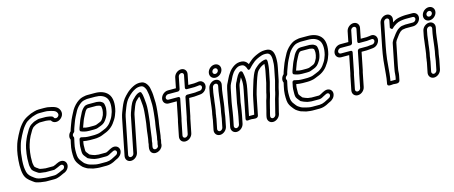

<svg xmlns="http://www.w3.org/2000/svg" viewBox="-54 -1570 6123 2589"><g transform="rotate(-15 3008.0 -275.0)"><path d="M596.5 115.7C567.6 129 535.6 144.8 512.3 150.9C503.2 153.2 494.1 156 480.9 156H377.9C365.9 156 357.4 155.2 349.3 154.2L333.4 152.2C279 146.6 245.7 140.4 212.9 115.2L202.2 107C163.3 79.2 137.7 55.2 125.6 12.4C121.1 -14.1 114.6 -34.2 114.1 -58.7C111.1 -117.1 115.2 -173.7 124.8 -244.5C130.9 -288.6 135.4 -302.5 147.1 -346.4C160.6 -397.8 177.6 -432.7 200.3 -477.7C220.6 -518 249 -567.1 272.4 -594.1L290.4 -615C310.6 -637.6 327.9 -648.8 359.7 -665.6C391.3 -682.7 412.3 -690.6 448.7 -700C465.8 -704.9 481.1 -708 498.3 -708H572.3C581.8 -708 589.1 -708.5 598.2 -707.2L617.1 -705.2C683.9 -691.4 726.4 -683.6 741.1 -647.9L744.4 -640C756.1 -608.9 722.4 -578.1 693.7 -585.3C682.2 -588.2 677.5 -593.1 672.4 -605.9C666.7 -620.1 636 -624.6 627.2 -627.7C624.9 -628.6 621.8 -629 619.6 -629C613.1 -629 602.3 -631.9 593 -632.9L575.7 -634.7C570.5 -635.7 564.3 -635.4 561.2 -635H483.8C464.4 -635 446.2 -627.4 438.8 -625.3C405.5 -618.4 374.7 -598 354.8 -585C341.3 -576.2 331.7 -562.9 323.6 -552.4L312.8 -538.4C311.9 -537.2 310.8 -535.5 310.2 -534.5C301.1 -518.4 276.8 -478.8 265.1 -456.1C242.7 -409.2 218.6 -353.7 206.5 -293C197.7 -249.1 189.7 -194.4 188.5 -155.7C187.9 -125.7 187.7 -104.1 187.7 -76.1C187.7 -50.9 195.3 -32 198.1 -17C199.8 -7.5 204.5 5.8 217.3 16.5C220.6 19.4 228 28.9 237.7 34.8C249.9 43.4 259.4 49 267.6 55.8C288.5 74.5 318.7 75.5 339.7 77.8L357.3 79.8C363.5 80.5 371 83 378.4 83H497.4C502.4 83 508.4 81 512.1 78.8C516.9 76 530.5 72.5 546.1 65.4C580.5 49.7 603.8 34.8 623.7 45.9C637.6 53.6 645.1 73.6 630.2 94.8C622.4 106 614.2 110.8 596.5 115.7ZM788.9 -674.1C763.9 -734.8 695 -742.1 635.5 -754.5C635 -754.6 633.9 -754.8 633.2 -754.9L614.1 -756.8C604.5 -758.2 593.4 -758.7 581.5 -758H508.3C485 -758 464.8 -753.9 444.4 -748C407.3 -738.4 376.9 -727.1 342.6 -708.4C309.4 -691 281.9 -673.6 254.7 -643L236.3 -621.9C205.6 -586.4 176.9 -534.9 155.4 -492.3C132.6 -447.2 112.7 -406.2 97.8 -349.6C86.6 -307.3 80.7 -287.8 74.3 -241.4C60.5 -139.7 56.2 -39.9 75.9 32.6C91 88.7 125.7 119.7 166.7 149L176.8 156.8C191.6 168.1 208 181.5 236 187.4C261 194.8 288 198.8 317.9 201.8L332.2 203.7C341.3 205.6 354.5 206.7 368.6 206H470.9C486.8 206 502.2 203.8 517 198.8C547.9 190.6 581.3 173.5 605.8 162.4C628.8 155.7 653.5 141.5 670.5 117.2C705.6 67 686.8 18.8 655 1.1C607.7 -25.1 553.9 11 532.7 20.6C526.5 23.5 515 26.3 500.7 33H390.8C385 31.9 378.6 30.8 372.7 30.2L355.1 28.2C333.7 25.7 310 20 306.3 16.5C294.4 5.1 282.4 -0.7 271.9 -8.2C267.5 -11.3 265.5 -14.6 254.8 -24C252.2 -26.3 252.1 -26.1 247.9 -37C244.2 -55.5 239.7 -68.9 238.7 -86.5C238.7 -112.8 238.9 -135.5 239.4 -164.3C240.5 -197.2 248.1 -250.6 256.4 -292.3C259.1 -303.2 263.4 -319.4 268 -336C279.7 -377.3 292.2 -404.2 310.2 -441.9C318.8 -458.3 342.1 -496.9 352.6 -515.4L361.6 -527.1C369.5 -536.5 373.7 -541.8 378.6 -546.2C397.3 -558.3 423.4 -573.3 440 -576.5C453.2 -579 468 -585 473.8 -585H553.8C554.7 -585 556.5 -585.1 557.9 -585.3C558.3 -585.2 558.8 -585.2 559.2 -585.1L576.7 -583.3C584.9 -581.6 592.7 -579.8 605.5 -579.1C613.4 -576.7 621.8 -574.8 627.6 -572.8C636.1 -556.2 650.1 -542.3 672.3 -536.7C719.5 -524.8 770.8 -557 789.9 -600.8C800.9 -625.9 798.2 -652.2 788.9 -674.1Z M1068.4 83C1079.8 83 1096.2 89 1118.2 89H1224.2C1253.8 89 1278.4 71 1289.1 65.3C1300.5 58.8 1314.2 54 1330.9 44.5C1366.2 28.1 1388.4 58.4 1374.2 86.8C1366.9 101.5 1354.6 108.8 1330 120.1C1325 121.9 1320.2 124.8 1317.1 126.7C1298.2 137.7 1268.1 151.4 1247.9 156.5C1231.8 158.9 1218.6 162 1209.7 162H1106.7C1065.1 162 1033.6 152.2 997.4 142.7C979.9 138.5 963.6 132.4 953.3 126.3C927 107.9 918.3 107.4 902.2 87.3L889 70.8C878.7 56 867.6 44.2 862.5 34.5C853.5 16.5 847.1 2.8 845 -19.8C840.8 -73.4 840.3 -131 856.6 -198.5C859.9 -215 863.1 -229.4 867.6 -248.5L870.3 -262C871.5 -268.1 870.4 -274.2 867.3 -278.6C862 -286.3 860.6 -293.8 862.7 -304C865.1 -316.2 870.2 -323.6 881.5 -331.3C888.8 -336.2 893.8 -344.8 895.1 -351C901.9 -385.4 916.9 -416.3 929.2 -453.3C940.6 -484.4 951.4 -511.6 963.1 -533.7C978.7 -561 992.6 -592.7 1004.5 -612.6C1026.6 -648.9 1056.5 -679.8 1088.8 -700.9C1102.6 -709.7 1116 -715.2 1126.5 -717.5L1146.9 -721.5C1158.6 -723.7 1169.7 -726 1179.9 -726H1286.9C1357.8 -726 1404.1 -705.2 1432.4 -672.6C1466.4 -635.3 1473.4 -560.3 1450 -470.5C1437.2 -432.9 1427.2 -404.8 1411.1 -380.2C1390.3 -348 1373.7 -323.1 1349.3 -304C1325.8 -284.4 1303.8 -272.4 1272.1 -261.3C1242.1 -250.2 1217.8 -237.1 1193.6 -234.9C1177.9 -233.5 1162 -230 1143.9 -230H1077.9C1038.9 -230 1000.7 -236 970.8 -245C968.4 -245.8 940.9 -255.2 934.1 -221L929.5 -197.6C917.6 -149.6 917.2 -114.1 917.9 -77C917.5 -41.4 919.8 -19.8 937.8 2.7L970.6 43.7C972.1 45.5 974.4 47.4 976.2 48.4C1000.9 62.1 1030.7 73.9 1062.5 82.3C1064.3 82.7 1066.8 83 1068.4 83ZM1081.7 33.1C1057 26.3 1031.1 16.3 1010.7 5.4L980.2 -32.7C976.3 -37.6 975.2 -40.5 970.6 -49.7C968.9 -56.8 968.7 -68.9 968.9 -87C968.2 -122.9 968.4 -149.4 977.5 -189.3C1003.7 -183.8 1036.2 -180 1067.9 -180H1133.9C1153.7 -180 1170.6 -181.7 1189.5 -185.2C1227.3 -189.3 1259 -206.6 1280.9 -214.7C1316.4 -227.1 1347 -243.3 1376.9 -268C1410.5 -294.8 1432.4 -328.3 1452.6 -359.8C1474.3 -392.8 1485.7 -427.1 1498.5 -464.5C1498.6 -464.9 1498.9 -465.8 1499.1 -466.4C1525 -565.5 1521.8 -655.8 1473.5 -709.4C1437 -751.1 1377.8 -776 1296.9 -776H1189.9C1175.7 -776 1162.1 -774.2 1146.2 -770.4L1125.8 -766.4C1105.6 -762.1 1086.9 -753.7 1067.1 -741.1C1025.1 -713.7 989.1 -676 961.9 -631.4C946.3 -605.3 932.5 -573.3 919.3 -550.3C903.9 -521.4 893.1 -493 881.2 -460.7C871 -429.7 857 -401.2 847.6 -362.3C829.7 -346.8 817.1 -326.2 812.7 -304C809 -285.7 810.5 -269.4 818.6 -253.3L817.8 -249.5C813.8 -232.4 810.1 -215.6 806.8 -199.5C789.4 -126.8 789.8 -62.3 794.2 -6.2C798.8 44.4 822.8 76.4 846.2 105.7L859.8 122.7C866.2 130.6 872.3 137.1 879.4 143C891.9 154.8 909.8 162.6 919 169.2C934.5 180.3 956.6 186.6 976 191.3C992.1 195.6 1007.6 203.8 1036.7 205.9C1053.4 207.9 1072.6 212 1096.7 212H1199.7C1219.2 212 1237.4 208 1249.1 205.3C1281 197.7 1314.8 181 1339.7 166.4C1365.2 157.3 1401 137.7 1419.2 101.2C1444.7 50.3 1421.4 6.2 1382.4 -6.1C1343.3 -18.3 1305.5 3.8 1271.1 22.8C1256.3 30.9 1241 39 1234.2 39H1128.2C1118.2 39 1103.8 33.9 1081.7 33.1ZM1165.4 -653C1150.6 -653 1138.8 -648.1 1133.9 -646.9C1128.5 -646.4 1123.2 -644.2 1119 -641.2C1087.7 -618.9 1064 -586.2 1048.7 -550.4C1030.7 -514.8 1014.4 -485.8 999.5 -441.8L982.4 -396.1C973.9 -372.2 957.6 -335.7 978.2 -326C1006.6 -312.7 1046.3 -303 1089.5 -303H1158.5C1178.4 -303 1199.8 -304.1 1220.8 -313.6C1242.5 -323.5 1276.7 -329.5 1307.6 -355.3C1324.4 -369.3 1332.6 -384.2 1339.5 -393.5C1352.1 -410.4 1360.5 -425.9 1366.6 -441.1L1370.6 -451.1C1375.5 -463.5 1380 -481.1 1383.4 -498C1388.6 -524.2 1391.5 -551.1 1386.8 -574.6C1385.7 -579.5 1385 -594.9 1379.8 -607.9C1375.7 -618.1 1365.9 -627.1 1356.4 -632.4L1343 -639.8C1339.2 -643 1335.6 -644.3 1331.8 -644.8C1322.9 -645.9 1302.1 -653 1285.4 -653ZM1155.4 -603H1273.2C1289.6 -600 1291.1 -600 1309.8 -596.2L1324.5 -588C1326.5 -586.7 1326.9 -586.6 1331.9 -581.9C1334.1 -573.8 1334.5 -566.4 1336.8 -555.3C1339.1 -543.2 1337.9 -520.2 1333.4 -498C1331.1 -486.2 1327 -472.9 1323 -459.7C1312.9 -434.5 1293.6 -402.5 1279.3 -390.7C1264.8 -378.6 1239.3 -372.9 1207.4 -358.4C1200.8 -355.4 1185.7 -353 1168.5 -353H1099.5C1071.3 -353 1045.5 -357.8 1022.7 -365.7C1025.1 -373.2 1027.8 -381.6 1030.1 -387.9L1047.4 -434.2C1061.2 -475.3 1074.7 -498.3 1094.1 -536.7C1108.2 -564.8 1118.3 -582.8 1138.1 -598.8C1147.3 -601.2 1154.1 -603 1155.4 -603Z M1887.4 -47C1887.5 -47.6 1887.6 -48.5 1887.7 -48.9C1891.6 -80.6 1896.4 -118.9 1901.5 -152.6C1909.4 -192.7 1911.4 -217.1 1915.6 -253.7C1922.2 -298.2 1922.7 -331.8 1927 -371.5C1932.3 -430.8 1927 -488.4 1921.2 -537.1C1918.3 -572.8 1912.1 -600 1903.4 -618.9C1898.9 -628.4 1887.6 -631.7 1877.1 -628.9C1874.6 -628.6 1872.9 -628.2 1871.4 -627.7C1824.1 -612.9 1797.1 -576.3 1775.6 -556.7C1774.6 -555.9 1773.4 -554.6 1772.8 -553.9C1733.9 -509 1717.2 -444.3 1698.2 -394.7C1693.8 -383.5 1690.1 -371.1 1687.7 -359L1586.7 147C1582.6 167.5 1562.7 184 1542.8 184C1522.8 184 1509.6 167.5 1513.7 147L1614.7 -359C1623.2 -401.5 1641.6 -439.3 1656.8 -481.6C1677.8 -534.1 1696.8 -569.4 1726.5 -600.5C1752.4 -626 1761.4 -637.7 1786.6 -655.9C1808.9 -672.1 1813.3 -674.2 1836.5 -686.3C1861.2 -699 1890 -706.2 1924.8 -701.3C1948.9 -696.2 1960.4 -682.2 1973.4 -657.9C1983.6 -640.4 1985.7 -624.1 1990.7 -595.8C1998.6 -558.6 1999.9 -517.9 2001 -472.1C2003 -437.5 2003.5 -413.7 2001.1 -380.3C1996.1 -333.9 1996.3 -300.4 1989.3 -256.9C1987 -242.1 1985.4 -227.7 1984.7 -218.5L1980.9 -189.4C1979.5 -179.5 1977.5 -167.6 1974.7 -154C1974.7 -153.6 1974.6 -152.9 1974.5 -152.6L1969.3 -116.5C1963 -71.6 1959.8 -35.5 1953.5 7.7L1944.4 53C1944.2 54 1943.8 67.5 1943.8 70.3C1943.2 78.6 1940.6 82.3 1937.6 97L1934 115C1933.5 117.6 1933.5 120.8 1933.7 122.9C1938.3 156.6 1892 178.5 1870.1 160.9C1859.5 152.4 1855.8 141.3 1861.6 112L1864.6 97C1865.6 91.9 1866.9 87.3 1868.2 83.1C1871.4 73.2 1869.6 61.9 1871.4 53L1880 10C1883.6 -8.3 1884.6 -33 1887.4 -47ZM1829.8 10.8 1821.4 53C1819.5 62.5 1818.7 70.2 1818.5 81.1C1817.5 84.7 1815.7 91.8 1814.6 97L1811.6 112C1804.3 148.7 1807.7 181.5 1833.5 202.1C1888 245.8 1990.7 189.6 1984.8 111.3L1987.6 97C1989.9 85.8 1996.3 65.6 1995.2 49L2003.6 7C2003.7 6.7 2003.8 6.1 2003.8 5.7C2010.6 -40.7 2013.7 -75.8 2019.8 -119.4L2024.9 -154.7C2027.4 -167.5 2029.9 -181.6 2031.4 -192.6L2035.4 -222.7C2036.7 -232.6 2037.4 -244.1 2039.7 -259C2047.4 -306.8 2047.2 -342.8 2051.9 -385.7C2054.7 -423.1 2054 -448.1 2051.9 -483.8C2050.9 -527.8 2049.7 -571.9 2040.9 -614.2C2036.5 -639.5 2033.9 -662.3 2019.3 -688.1C2005.3 -714.2 1984.7 -742.3 1943.6 -750.5C1898.6 -759.6 1853.6 -746.8 1820.2 -729.6C1797.2 -717.6 1785.6 -711.3 1761.9 -694.1C1730.5 -671.3 1716.4 -654 1693.5 -631.5C1653.4 -590 1631.4 -545.8 1609.3 -490.4C1595 -450.4 1575 -410.5 1564.7 -359L1463.7 147C1454.1 194.8 1484.8 234 1532.8 234C1580.8 234 1627.1 194.8 1636.7 147L1737.7 -359C1739.5 -368.2 1742 -376.5 1745.5 -385.3C1765.9 -438.9 1783.4 -495.6 1807.7 -524.8C1829.1 -544.6 1844.5 -562.9 1862.7 -573.6C1865.7 -557.8 1868.9 -542.4 1870.4 -522.9C1876.3 -473.4 1881 -419.5 1876.3 -366.5C1871.8 -324.9 1871.1 -290.7 1865 -250.3C1860.4 -210.9 1858.8 -189.2 1851.3 -152C1844.2 -116.1 1841.1 -78.1 1837.2 -46C1835.1 -35 1834.8 -23.9 1833.6 -18C1831.8 -9 1831.5 -1 1829.8 10.8Z M2656.6 -509C2675.4 -509 2688.2 -517.3 2701.7 -506.6C2725.5 -487.5 2707 -446.6 2676.1 -439.8C2662.7 -438.6 2649.1 -436 2636 -436H2633C2631.3 -436 2628.9 -435.7 2627.5 -435.4C2615.8 -432.9 2605.2 -432 2590.2 -432H2492.2C2477.1 -432 2464.4 -417.7 2462.3 -407L2409.3 -142C2407.8 -134.5 2403.5 -122.5 2401 -110L2362.2 84C2358.1 104.5 2338.3 121 2318.3 121C2298.4 121 2285.1 104.5 2289.2 84L2328 -110C2329.3 -116.5 2333.8 -129.3 2336.3 -142L2389.3 -407C2392.3 -422.1 2380 -432 2369.2 -432H2232.2C2211.8 -432 2198.6 -448.7 2202.4 -468C2206.4 -487.7 2227 -505 2246.8 -505H2383.8C2399 -505 2411.7 -519.3 2413.8 -530L2447.3 -698C2451.2 -717.2 2471.3 -734 2491 -734C2510.8 -734 2524.2 -717.2 2520.3 -698L2486.8 -530C2483.8 -514.9 2496.1 -505 2506.8 -505H2613.8C2628.2 -505 2643.1 -509 2656.6 -509ZM2397.3 -698 2368.8 -555H2256.8C2208.9 -555 2161.9 -515.4 2152.4 -468C2142.9 -420.1 2174.9 -382 2222.3 -382H2334.3L2286.3 -142C2285 -135.3 2280.5 -122.6 2278 -110L2239.2 84C2229.7 131.8 2260.4 171 2308.4 171C2356.4 171 2402.7 131.8 2412.2 84L2451 -110C2452.2 -116.1 2456.7 -128.7 2459.3 -142L2507.3 -382H2580.3C2596.3 -382 2611.9 -386 2626.1 -386C2638.2 -386 2647.7 -386.8 2662.1 -389.2C2693.7 -392 2717.1 -404.1 2737.3 -426.8C2793.2 -489.6 2755.7 -574 2678.8 -561.6L2667.2 -559.6C2652.6 -557 2634 -556.5 2622.2 -555H2541.8L2570.3 -698C2579.8 -745.4 2548.2 -784 2501 -784C2453.8 -784 2406.8 -745.4 2397.3 -698Z M2860.8 -4 2836 120C2832.2 139.4 2811.2 157 2792.7 157C2773.8 157 2759.3 138.9 2763 120L2790.2 -16C2791.9 -24.7 2791.7 -33.3 2793.4 -42L2796.2 -56C2798 -65.1 2797.7 -73.4 2799.8 -84L2809.4 -132C2818.4 -177.2 2818.9 -211.4 2825 -250.5C2833.8 -295.3 2833.3 -331.9 2840.9 -370L2854.8 -440C2858.7 -459.2 2878.8 -476 2898.5 -476C2918.3 -476 2931.7 -459.2 2927.8 -440L2913.9 -370C2905.6 -328.8 2904.4 -289.7 2898.7 -253.9C2891.6 -207.4 2890.8 -174.4 2882.4 -132L2872.8 -84C2869.7 -68.5 2868.5 -52.5 2866.4 -42C2862.8 -24.1 2862.7 -13.6 2860.8 -4ZM2804.8 -440 2790.9 -370C2781.9 -324.9 2782.5 -287.9 2774.8 -249.5C2767.6 -204 2767.4 -172.4 2759.4 -132L2749.8 -84C2747.7 -73.5 2746.4 -64.1 2745.8 -54.2L2743.4 -42C2741.5 -32.6 2740.4 -24.1 2739.8 -14.1L2713 120C2703.6 167.2 2735.5 207 2782.7 207C2830.3 207 2876.7 166.6 2886 120L2910.6 -3.1C2914.7 -18.7 2914.8 -34.1 2916.4 -42C2919.4 -57.2 2920.6 -73.1 2922.8 -84L2932.4 -132C2941.8 -179.1 2942.7 -213.7 2949.1 -256.1C2955.4 -295.8 2956.8 -334.5 2963.9 -370L2977.8 -440C2987.3 -487.4 2955.7 -526 2908.5 -526C2861.3 -526 2814.3 -487.4 2804.8 -440ZM2901.4 -643C2905.4 -663.2 2924.5 -679 2945.1 -679C2965.6 -679 2980.8 -660.4 2976.8 -640C2972.7 -619.8 2953.6 -604 2933.1 -604C2911.3 -604 2897.1 -621.8 2901.4 -643ZM2851.4 -643C2841.5 -593.8 2874 -554 2923.1 -554C2970.6 -554 3017.2 -591.8 3026.8 -640C3036.6 -689.2 3003.1 -729 2955 -729C2907.6 -729 2861 -691.2 2851.4 -643Z M3223.5 62.7 3295.5 -298C3297.5 -308 3299.4 -320 3300.5 -327.9L3302.5 -338C3303.6 -343.4 3303.6 -348.6 3304.7 -354C3304.8 -354.6 3304.9 -355.4 3305 -355.8C3312.7 -415.8 3308.1 -467.7 3298.5 -512.1C3297.1 -520.7 3295.9 -525.2 3293.9 -531.4C3290.3 -547.4 3269.2 -556.5 3252.7 -542.7C3226.2 -520.6 3208.9 -488 3196 -461.5L3188.9 -445.6L3179 -425.9C3176.6 -420.8 3169.8 -413 3165 -395.7C3162.9 -389.7 3158.4 -377.8 3156.3 -367L3112.3 -147C3105.5 -112.5 3104.4 -77 3097.6 -43C3092.7 -18.5 3089 10.2 3085 30L3063.2 139C3059.4 158.4 3038.4 176 3019.9 176C3001 176 2986.5 157.9 2990.2 139L3012 30C3016.2 8.9 3020.2 -21.3 3024 -40C3031.6 -78.4 3033.1 -110.8 3039.8 -144C3042.4 -157.3 3044 -170.1 3046.3 -182L3083.3 -367C3087.8 -389.9 3096.7 -415.5 3105.2 -430C3129.4 -471.5 3142.9 -512.6 3165 -541.9C3165.9 -543 3166.9 -544.5 3167.4 -545.5C3179.6 -567.2 3210.1 -595.4 3233.3 -609.1C3253.7 -620.8 3270.4 -626.5 3301.7 -624.1C3322.9 -622.5 3338 -614 3349.9 -595.8C3359.6 -580.8 3363 -572.8 3367.2 -558.8C3367.2 -558.8 3375.1 -519.5 3408.8 -555C3424 -571 3439.9 -588.9 3453.5 -600.3L3469.1 -613.3C3469.7 -613.8 3470.4 -614.5 3470.8 -614.9C3495.5 -638.4 3527.8 -655.6 3565.5 -671.3C3589.9 -681.7 3616.8 -690 3643.8 -690H3660.8C3730.9 -690 3734.6 -619.6 3728 -530.6L3724.4 -502.4C3722.9 -491.9 3721 -480.8 3718.8 -470L3686.3 -307C3678.7 -268.7 3662.4 -227.5 3653.7 -184L3648.5 -158C3640.7 -118.9 3622.9 -79.8 3613.8 -34C3609.8 -14 3600.2 14.1 3595 40C3593 50.2 3589 60.1 3585.8 76C3583.5 87.6 3578.7 101.8 3575.6 117L3571.8 136C3567.9 155.5 3547.1 173 3528 173C3508.8 173 3494.9 155.6 3498.8 136L3503.2 114.3C3506.9 101.7 3510.5 87.7 3512.8 76C3515 65.1 3518.5 57.6 3520.2 49L3522 40C3525.7 21.3 3536.9 -14.7 3541.2 -36C3545.9 -59.5 3556.7 -87.5 3562.9 -110.1L3570.1 -136C3572.5 -144.5 3574.5 -153 3576.1 -161L3580.7 -184C3582.3 -191.6 3585.2 -201.2 3587.1 -211C3593.6 -243.7 3605.8 -269.4 3613.7 -309L3645.8 -470C3647.5 -478.6 3649 -487.6 3649.9 -495.9L3653.5 -523.8C3656 -543.2 3657.5 -577.5 3657 -584.7C3656.1 -602.6 3653.3 -617 3635.2 -617H3629.2C3624.6 -617 3618.9 -615.9 3615.4 -614.9L3601 -611.5C3580.4 -607 3570.4 -599.5 3564 -596.8C3548.6 -590.5 3530.4 -581 3517 -567.8C3505.6 -556.6 3466.3 -528.8 3457.6 -506.7L3445.6 -485.8C3432.7 -463.4 3428.6 -444.6 3420.8 -426.7C3404.5 -388.8 3394.5 -344.3 3381.9 -308.8C3381.7 -308.2 3381.5 -307.3 3381.3 -306.9C3371.7 -271.8 3358.7 -237 3348.9 -194.8C3344 -173.9 3339.5 -152.6 3335.2 -131L3296.5 62.7C3280.3 62.7 3239.3 62.7 3223.5 62.7ZM3245.5 -298 3169 85C3160.2 129.3 3216.5 112.7 3216.5 112.7C3224.7 112.7 3239.4 111.7 3248.8 112C3266.4 112.6 3332.6 132.2 3342 85L3385.2 -131C3389.4 -152.1 3393.8 -172.8 3398.6 -193.2C3407.3 -230.8 3419.7 -264.2 3430.2 -302.2C3443.4 -339.9 3454.5 -385.6 3467.3 -415.3C3476.9 -437.5 3480.7 -451.8 3489.3 -469L3502 -491C3506.4 -495.8 3510.7 -500.8 3515.7 -506.7C3522.7 -513.8 3534.7 -522.3 3548.3 -535.1C3559.5 -544.2 3593.3 -560.6 3606.2 -563.6C3606.1 -550.9 3604.9 -535.4 3602.9 -520.2L3599.3 -492.1C3598.4 -484.4 3597.3 -477.4 3595.8 -470L3563.7 -309C3556.3 -272 3539.8 -229.5 3530.7 -184L3526.1 -161C3524.8 -154.4 3523.2 -147.6 3521 -140L3514.1 -115C3505.6 -91.7 3496.4 -62.3 3491.2 -36C3487.9 -19.6 3476.7 16.4 3472 40L3470.6 47C3468.2 54 3464.8 66 3462.8 76C3461.8 81.4 3459.7 86.6 3458.6 92C3456.9 100.8 3454.7 106.5 3453.4 113L3448.8 136C3439.5 183 3470.2 223 3518 223C3565.7 223 3612.5 183 3621.8 136L3625.6 117C3627.7 106.8 3632.6 92.2 3635.8 76C3637.9 65.8 3641.8 55.9 3645 40C3649.2 19.2 3658.7 -8.6 3663.8 -34C3671.3 -71.6 3689.2 -111 3698.5 -158L3703.7 -184C3705.1 -191 3707.8 -199.5 3709.5 -208C3715.9 -240.1 3728.3 -266.7 3736.3 -307L3768.8 -470C3771.2 -481.9 3773.2 -493.5 3774.9 -505.6L3778.7 -534.7C3778.7 -535 3778.8 -535.7 3778.8 -536.1C3784.9 -617.3 3789.7 -740 3670.7 -740H3653.7C3616.6 -740 3581.6 -728.7 3553.6 -716.7C3514 -700.2 3473.9 -680.1 3440 -648L3425.2 -635.7C3417 -628.8 3411.1 -623.1 3402.7 -614.6C3400.3 -618.8 3397.6 -623.3 3394.5 -628.2C3376.7 -655.4 3349.5 -671.5 3315.4 -673.9C3275.3 -677.1 3243.5 -667.7 3214.2 -650.9C3181.6 -631.7 3145.9 -600.3 3124.9 -564.4C3097.2 -526.9 3081.3 -484.3 3061.8 -447.4C3048.6 -424.6 3038.8 -394.6 3033.3 -367L2996.3 -182C2986.9 -134.5 2982.7 -83.8 2974 -40C2969.7 -18.6 2965.7 11.7 2962 30L2940.2 139C2930.8 186.2 2962.7 226 3009.9 226C3057.5 226 3103.9 185.6 3113.2 139L3135 30C3139.5 7.5 3143.2 -21.1 3147.6 -43C3155 -80 3158 -115.5 3162.5 -147.7L3206.3 -367C3210.1 -386.4 3214.6 -391.5 3224.3 -412.1L3234.2 -431.8C3234.3 -432.1 3234.5 -432.6 3234.7 -432.9L3241.7 -448.5C3244.7 -454.7 3248.7 -462.5 3252.9 -469.8C3258.3 -436 3260 -397.1 3254.5 -353.1C3253.7 -349.1 3252.8 -343.3 3252.2 -336.5L3250.3 -327C3248.4 -317.6 3247.5 -308.1 3245.5 -298Z M4041.4 83C4052.8 83 4069.2 89 4091.2 89H4197.2C4226.8 89 4251.4 71 4262.1 65.3C4273.5 58.8 4287.2 54 4303.9 44.5C4339.2 28.1 4361.4 58.4 4347.2 86.8C4339.9 101.5 4327.6 108.8 4303 120.1C4298 121.9 4293.2 124.8 4290.1 126.7C4271.2 137.7 4241.1 151.4 4220.9 156.5C4204.8 158.9 4191.6 162 4182.7 162H4079.7C4038.1 162 4006.6 152.2 3970.4 142.7C3952.9 138.5 3936.6 132.4 3926.3 126.3C3900 107.9 3891.3 107.4 3875.2 87.3L3862 70.8C3851.7 56 3840.6 44.2 3835.5 34.5C3826.5 16.5 3820.1 2.8 3818 -19.8C3813.8 -73.4 3813.3 -131 3829.6 -198.5C3832.9 -215 3836.1 -229.4 3840.6 -248.5L3843.3 -262C3844.5 -268.1 3843.4 -274.2 3840.3 -278.6C3835 -286.3 3833.6 -293.8 3835.7 -304C3838.1 -316.2 3843.2 -323.6 3854.5 -331.3C3861.8 -336.2 3866.8 -344.8 3868.1 -351C3874.9 -385.4 3889.9 -416.3 3902.2 -453.3C3913.6 -484.4 3924.4 -511.6 3936.1 -533.7C3951.7 -561 3965.6 -592.7 3977.5 -612.6C3999.6 -648.9 4029.5 -679.8 4061.8 -700.9C4075.6 -709.7 4089 -715.2 4099.5 -717.5L4119.9 -721.5C4131.6 -723.7 4142.7 -726 4152.9 -726H4259.9C4330.8 -726 4377.1 -705.2 4405.4 -672.6C4439.4 -635.3 4446.4 -560.3 4423 -470.5C4410.2 -432.9 4400.2 -404.8 4384.1 -380.2C4363.3 -348 4346.7 -323.1 4322.3 -304C4298.8 -284.4 4276.8 -272.4 4245.1 -261.3C4215.1 -250.2 4190.8 -237.1 4166.6 -234.9C4150.9 -233.5 4135 -230 4116.9 -230H4050.9C4011.9 -230 3973.7 -236 3943.8 -245C3941.4 -245.8 3913.9 -255.2 3907.1 -221L3902.5 -197.6C3890.6 -149.6 3890.2 -114.1 3890.9 -77C3890.5 -41.4 3892.8 -19.8 3910.8 2.7L3943.6 43.7C3945.1 45.5 3947.4 47.4 3949.2 48.4C3973.9 62.1 4003.7 73.9 4035.5 82.3C4037.3 82.7 4039.8 83 4041.4 83ZM4054.7 33.1C4030 26.3 4004.1 16.3 3983.7 5.4L3953.2 -32.7C3949.3 -37.6 3948.2 -40.5 3943.6 -49.7C3941.9 -56.8 3941.7 -68.9 3941.9 -87C3941.2 -122.9 3941.4 -149.4 3950.5 -189.3C3976.7 -183.8 4009.2 -180 4040.9 -180H4106.9C4126.7 -180 4143.6 -181.7 4162.5 -185.2C4200.3 -189.3 4232 -206.6 4253.9 -214.7C4289.4 -227.1 4320 -243.3 4349.9 -268C4383.5 -294.8 4405.4 -328.3 4425.6 -359.8C4447.3 -392.8 4458.7 -427.1 4471.5 -464.5C4471.6 -464.9 4471.9 -465.8 4472.1 -466.4C4498 -565.5 4494.8 -655.8 4446.5 -709.4C4410 -751.1 4350.8 -776 4269.9 -776H4162.9C4148.7 -776 4135.1 -774.2 4119.2 -770.4L4098.8 -766.4C4078.6 -762.1 4059.9 -753.7 4040.1 -741.1C3998.1 -713.7 3962.1 -676 3934.9 -631.4C3919.3 -605.3 3905.5 -573.3 3892.3 -550.3C3876.9 -521.4 3866.1 -493 3854.2 -460.7C3844 -429.7 3830 -401.2 3820.6 -362.3C3802.7 -346.8 3790.1 -326.2 3785.7 -304C3782 -285.7 3783.5 -269.4 3791.6 -253.3L3790.8 -249.5C3786.8 -232.4 3783.1 -215.6 3779.8 -199.5C3762.4 -126.8 3762.8 -62.3 3767.2 -6.2C3771.8 44.4 3795.8 76.4 3819.2 105.7L3832.8 122.7C3839.2 130.6 3845.3 137.1 3852.4 143C3864.9 154.8 3882.8 162.6 3892 169.2C3907.5 180.3 3929.6 186.6 3949 191.3C3965.1 195.6 3980.6 203.8 4009.7 205.9C4026.4 207.9 4045.6 212 4069.7 212H4172.7C4192.2 212 4210.4 208 4222.1 205.3C4254 197.7 4287.8 181 4312.7 166.4C4338.2 157.3 4374 137.7 4392.2 101.2C4417.7 50.3 4394.4 6.2 4355.4 -6.1C4316.3 -18.3 4278.5 3.8 4244.1 22.8C4229.3 30.9 4214 39 4207.2 39H4101.2C4091.2 39 4076.8 33.9 4054.7 33.1ZM4138.4 -653C4123.6 -653 4111.8 -648.1 4106.9 -646.9C4101.5 -646.4 4096.2 -644.2 4092 -641.2C4060.7 -618.9 4037 -586.2 4021.7 -550.4C4003.7 -514.8 3987.4 -485.8 3972.5 -441.8L3955.4 -396.1C3946.9 -372.2 3930.6 -335.7 3951.2 -326C3979.6 -312.7 4019.3 -303 4062.5 -303H4131.5C4151.4 -303 4172.8 -304.1 4193.8 -313.6C4215.5 -323.5 4249.7 -329.5 4280.6 -355.3C4297.4 -369.3 4305.6 -384.2 4312.5 -393.5C4325.1 -410.4 4333.5 -425.9 4339.6 -441.1L4343.6 -451.1C4348.5 -463.5 4353 -481.1 4356.4 -498C4361.6 -524.2 4364.5 -551.1 4359.8 -574.6C4358.7 -579.5 4358 -594.9 4352.8 -607.9C4348.7 -618.1 4338.9 -627.1 4329.4 -632.4L4316 -639.8C4312.2 -643 4308.6 -644.3 4304.8 -644.8C4295.9 -645.9 4275.1 -653 4258.4 -653ZM4128.4 -603H4246.2C4262.6 -600 4264.1 -600 4282.8 -596.2L4297.5 -588C4299.5 -586.7 4299.9 -586.6 4304.9 -581.9C4307.1 -573.8 4307.5 -566.4 4309.8 -555.3C4312.1 -543.2 4310.9 -520.2 4306.4 -498C4304.1 -486.2 4300 -472.9 4296 -459.7C4285.9 -434.5 4266.6 -402.5 4252.3 -390.7C4237.8 -378.6 4212.3 -372.9 4180.4 -358.4C4173.8 -355.4 4158.7 -353 4141.5 -353H4072.5C4044.3 -353 4018.5 -357.8 3995.7 -365.7C3998.1 -373.2 4000.8 -381.6 4003.1 -387.9L4020.4 -434.2C4034.2 -475.3 4047.7 -498.3 4067.1 -536.7C4081.2 -564.8 4091.3 -582.8 4111.1 -598.8C4120.3 -601.2 4127.1 -603 4128.4 -603Z M5063.6 -509C5082.4 -509 5095.2 -517.3 5108.7 -506.6C5132.5 -487.5 5114 -446.6 5083.1 -439.8C5069.7 -438.6 5056.1 -436 5043 -436H5040C5038.3 -436 5035.9 -435.7 5034.5 -435.4C5022.8 -432.9 5012.2 -432 4997.2 -432H4899.2C4884.1 -432 4871.4 -417.7 4869.3 -407L4816.3 -142C4814.8 -134.5 4810.5 -122.5 4808 -110L4769.2 84C4765.1 104.5 4745.3 121 4725.3 121C4705.4 121 4692.1 104.5 4696.2 84L4735 -110C4736.3 -116.5 4740.8 -129.3 4743.3 -142L4796.3 -407C4799.3 -422.1 4787 -432 4776.2 -432H4639.2C4618.8 -432 4605.6 -448.7 4609.4 -468C4613.4 -487.7 4634 -505 4653.8 -505H4790.8C4806 -505 4818.7 -519.3 4820.8 -530L4854.3 -698C4858.2 -717.2 4878.3 -734 4898 -734C4917.8 -734 4931.2 -717.2 4927.3 -698L4893.8 -530C4890.8 -514.9 4903.1 -505 4913.8 -505H5020.8C5035.2 -505 5050.1 -509 5063.6 -509ZM4804.3 -698 4775.8 -555H4663.8C4615.9 -555 4568.9 -515.4 4559.4 -468C4549.9 -420.1 4581.9 -382 4629.3 -382H4741.3L4693.3 -142C4692 -135.3 4687.5 -122.6 4685 -110L4646.2 84C4636.7 131.8 4667.4 171 4715.4 171C4763.4 171 4809.7 131.8 4819.2 84L4858 -110C4859.2 -116.1 4863.7 -128.7 4866.3 -142L4914.3 -382H4987.3C5003.3 -382 5018.9 -386 5033.1 -386C5045.2 -386 5054.7 -386.8 5069.1 -389.2C5100.7 -392 5124.1 -404.1 5144.3 -426.8C5200.2 -489.6 5162.7 -574 5085.8 -561.6L5074.2 -559.6C5059.6 -557 5041 -556.5 5029.2 -555H4948.8L4977.3 -698C4986.8 -745.4 4955.2 -784 4908 -784C4860.8 -784 4813.8 -745.4 4804.3 -698Z M5605.2 -657H5700.2C5720.7 -657 5733.9 -640.5 5729.9 -620.5C5725.9 -600.5 5706.1 -584 5685.6 -584H5577.6C5576.3 -584 5574.4 -583.8 5573.4 -583.7L5561.6 -581.8C5545.2 -579.9 5526.7 -579.9 5505.7 -570.4C5489.5 -563 5479.4 -554.2 5468.5 -547.8C5465.6 -546.1 5462.6 -543.5 5460.6 -541.3C5449 -528.5 5437.6 -520.1 5421.4 -498.7C5404.8 -474.9 5396 -464.6 5378.1 -440.3C5372.9 -433.9 5368.9 -430.1 5366.4 -422.3C5363.1 -415.3 5353.1 -401.3 5349.7 -384L5289 -80C5285.4 -62 5282 -43.1 5279.3 -26.5C5272.2 10.3 5275.3 33.8 5270.2 59L5261.9 100.6C5252 100.9 5240.2 101 5224.8 101C5210 101 5196.8 100.8 5188.8 100.6C5195.9 61.8 5198.2 28.9 5203.3 -6.4C5204 -11.4 5203.9 -13.7 5203.8 -16.3C5208.7 -76.6 5215.2 -135.4 5220.1 -196.4C5226.9 -251.7 5236.4 -312.5 5248.3 -372L5312.1 -692C5316 -711.2 5336.1 -728 5355.8 -728C5375.6 -728 5389 -711.2 5385.1 -692L5366 -596C5366 -596 5388.8 -552.9 5411.1 -584.8C5414.1 -589.1 5426.1 -599 5440.9 -609.2L5467.3 -626.4C5488.1 -638 5507.4 -645.7 5529.9 -649.2C5537.7 -650.1 5542.7 -651 5549.5 -652.3L5564.7 -654.2C5571.1 -655 5577.6 -656 5584 -656C5590.8 -656 5597.6 -657 5605.2 -657ZM5262.1 -692 5198.3 -372C5186 -310.5 5176.3 -248.5 5169.4 -191.6C5164.3 -128.5 5157.7 -69.6 5152.8 -8C5149.6 31.4 5144.5 72.8 5137.2 109L5134.4 123C5125.2 169.4 5197.8 151 5214.9 151C5232.5 151 5298.2 169.4 5307.4 123L5320.2 59C5327.2 24.1 5324 0.1 5329.5 -27.5C5332.4 -45.6 5335.4 -62 5339 -80L5399.6 -383.7C5400.7 -387 5407.7 -399.5 5412.7 -410.7C5432.4 -435.3 5442 -448.2 5461 -475.3C5469.9 -486.9 5477.9 -493.5 5492.4 -508.9C5504.7 -516.6 5514.8 -523.7 5519.1 -525.6C5525.1 -528.3 5541.2 -529.4 5559.4 -532.3L5569.7 -534H5675.6C5723.4 -534 5770.3 -572.5 5779.9 -620.5C5789.5 -668.5 5757.9 -707 5710.1 -707H5615.1C5607.2 -707 5601.9 -706.8 5592.7 -706C5584.4 -705.9 5577.2 -705.3 5567.7 -703.7L5552 -701.8C5545.4 -701 5540.5 -699.6 5533.2 -698.8C5500.3 -693.9 5469.6 -682.3 5446.2 -667L5427.8 -655L5435.1 -692C5444.6 -739.4 5413 -778 5365.8 -778C5318.6 -778 5271.6 -739.4 5262.1 -692Z M5848.8 -4 5824 120C5820.2 139.4 5799.2 157 5780.7 157C5761.8 157 5747.3 138.9 5751 120L5778.2 -16C5779.9 -24.7 5779.7 -33.3 5781.4 -42L5784.2 -56C5786 -65.1 5785.7 -73.4 5787.8 -84L5797.4 -132C5806.4 -177.2 5806.9 -211.4 5813 -250.5C5821.8 -295.3 5821.3 -331.9 5828.9 -370L5842.8 -440C5846.7 -459.2 5866.8 -476 5886.5 -476C5906.3 -476 5919.7 -459.2 5915.8 -440L5901.9 -370C5893.6 -328.8 5892.4 -289.7 5886.7 -253.9C5879.6 -207.4 5878.8 -174.4 5870.4 -132L5860.8 -84C5857.7 -68.5 5856.5 -52.5 5854.4 -42C5850.8 -24.1 5850.7 -13.6 5848.8 -4ZM5792.8 -440 5778.9 -370C5769.9 -324.9 5770.5 -287.9 5762.8 -249.5C5755.6 -204 5755.4 -172.4 5747.4 -132L5737.8 -84C5735.7 -73.5 5734.4 -64.1 5733.8 -54.2L5731.4 -42C5729.5 -32.6 5728.4 -24.1 5727.8 -14.1L5701 120C5691.6 167.2 5723.5 207 5770.7 207C5818.3 207 5864.7 166.6 5874 120L5898.6 -3.1C5902.7 -18.7 5902.8 -34.1 5904.4 -42C5907.4 -57.2 5908.6 -73.1 5910.8 -84L5920.4 -132C5929.8 -179.1 5930.7 -213.7 5937.1 -256.1C5943.4 -295.8 5944.8 -334.5 5951.9 -370L5965.8 -440C5975.3 -487.4 5943.7 -526 5896.5 -526C5849.3 -526 5802.3 -487.4 5792.8 -440ZM5889.4 -643C5893.4 -663.2 5912.5 -679 5933.1 -679C5953.6 -679 5968.8 -660.4 5964.8 -640C5960.7 -619.8 5941.6 -604 5921.1 -604C5899.3 -604 5885.1 -621.8 5889.4 -643ZM5839.4 -643C5829.5 -593.8 5862 -554 5911.1 -554C5958.6 -554 6005.2 -591.8 6014.8 -640C6024.6 -689.2 5991.1 -729 5943 -729C5895.6 -729 5849 -691.2 5839.4 -643Z"/></g></svg>

Font: Smoothie
Style: OutlineIt
Weight: 400
Foundry: Cannot Into Space Fonts
Version: Version 0.8